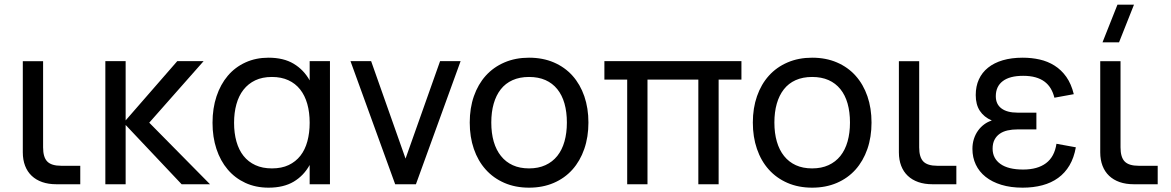

<svg xmlns="http://www.w3.org/2000/svg" viewBox="-20 -808 5137 842"><path d="M332 0H227Q192.5 0 165.2 -9.5Q138 -19 119 -37Q100 -55 90 -81Q80 -107 80 -140V-539.5H169V-161.5Q169 -118.5 187.2 -99.8Q205.5 -81 248.5 -81H332Z M442 -540H531V-280L757.5 -540H873L634.5 -270L901 0H776.5L531 -260V0H442Z M1427 -540V0H1338V-84.5Q1312 -37.5 1267.8 -11.2Q1223.5 15 1157.5 15Q1101.5 15 1056 -6Q1010.5 -27 978.5 -64.8Q946.5 -102.5 929.2 -154.8Q912 -207 912 -269.5Q912 -333 929.5 -385.5Q947 -438 979 -475.8Q1011 -513.5 1056.5 -534.2Q1102 -555 1157.5 -555Q1223.5 -555 1267.8 -528.5Q1312 -502 1338 -455.5V-540ZM1172.5 -470.5Q1130.5 -470.5 1099.5 -455.8Q1068.5 -441 1047.8 -414.5Q1027 -388 1016.8 -351Q1006.5 -314 1006.5 -269.5Q1006.5 -224 1017 -187Q1027.5 -150 1048.2 -124Q1069 -98 1100 -83.8Q1131 -69.5 1172.5 -69.5Q1215 -69.5 1246 -84.2Q1277 -99 1297.5 -125.2Q1318 -151.5 1328 -188.5Q1338 -225.5 1338 -269.5Q1338 -315.5 1327.5 -352.5Q1317 -389.5 1296.2 -415.8Q1275.5 -442 1244.5 -456.2Q1213.5 -470.5 1172.5 -470.5Z M1713 0 1517 -540H1607.5L1758.5 -112.5L1910 -540H2000L1804 0Z M2300 15Q2240 15 2191.8 -6Q2143.5 -27 2109.8 -64.8Q2076 -102.5 2058 -155Q2040 -207.5 2040 -270.5Q2040 -334 2058.2 -386.2Q2076.5 -438.5 2110.2 -476Q2144 -513.5 2192.2 -534.2Q2240.5 -555 2300 -555Q2360.5 -555 2408.8 -534.2Q2457 -513.5 2490.8 -475.8Q2524.5 -438 2542.5 -385.8Q2560.5 -333.5 2560.5 -270.5Q2560.5 -207 2542.2 -154.5Q2524 -102 2490.2 -64.2Q2456.5 -26.5 2408.2 -5.8Q2360 15 2300 15ZM2300 -69.5Q2341 -69.5 2372 -83.8Q2403 -98 2424 -124.2Q2445 -150.5 2455.5 -187.8Q2466 -225 2466 -270.5Q2466 -317 2455.5 -354Q2445 -391 2424 -417Q2403 -443 2372 -456.8Q2341 -470.5 2300 -470.5Q2259 -470.5 2227.8 -456.5Q2196.5 -442.5 2176 -416.2Q2155.5 -390 2145 -353.2Q2134.5 -316.5 2134.5 -270.5Q2134.5 -224 2145.2 -187Q2156 -150 2177 -123.8Q2198 -97.5 2228.8 -83.5Q2259.5 -69.5 2300 -69.5Z M2730.5 0V-459H2630.5V-540H3231.5V-459H3131.5V0H3042.5V-459H2819.5V0Z M3541.5 15Q3481.5 15 3433.2 -6Q3385 -27 3351.2 -64.8Q3317.5 -102.5 3299.5 -155Q3281.5 -207.5 3281.5 -270.5Q3281.5 -334 3299.8 -386.2Q3318 -438.5 3351.8 -476Q3385.5 -513.5 3433.8 -534.2Q3482 -555 3541.5 -555Q3602 -555 3650.2 -534.2Q3698.5 -513.5 3732.2 -475.8Q3766 -438 3784 -385.8Q3802 -333.5 3802 -270.5Q3802 -207 3783.8 -154.5Q3765.5 -102 3731.8 -64.2Q3698 -26.5 3649.8 -5.8Q3601.5 15 3541.5 15ZM3541.5 -69.5Q3582.5 -69.5 3613.5 -83.8Q3644.5 -98 3665.5 -124.2Q3686.5 -150.5 3697 -187.8Q3707.5 -225 3707.5 -270.5Q3707.5 -317 3697 -354Q3686.5 -391 3665.5 -417Q3644.5 -443 3613.5 -456.8Q3582.5 -470.5 3541.5 -470.5Q3500.5 -470.5 3469.2 -456.5Q3438 -442.5 3417.5 -416.2Q3397 -390 3386.5 -353.2Q3376 -316.5 3376 -270.5Q3376 -224 3386.8 -187Q3397.5 -150 3418.5 -123.8Q3439.5 -97.5 3470.2 -83.5Q3501 -69.5 3541.5 -69.5Z M4174 0H4069Q4034.5 0 4007.2 -9.5Q3980 -19 3961 -37Q3942 -55 3932 -81Q3922 -107 3922 -140V-539.5H4011V-161.5Q4011 -118.5 4029.2 -99.8Q4047.5 -81 4090.5 -81H4174Z M4464.5 15Q4511.5 15 4551 4.5Q4590.5 -6 4620.5 -27.8Q4650.5 -49.5 4670.3 -83Q4690 -116.5 4698 -162L4613 -177.5Q4604.5 -120.5 4567.3 -92.5Q4530 -64.5 4467 -64.5Q4401.5 -64.5 4367.3 -89Q4333 -113.5 4333 -156Q4333 -179 4341.3 -195Q4349.5 -211 4364 -221.2Q4378.5 -231.5 4398.5 -236Q4418.5 -240.5 4442 -240.5H4525V-314H4442Q4396.5 -314 4371.8 -332.5Q4347 -351 4347 -386Q4347 -429 4377.5 -452.2Q4408 -475.5 4467 -475.5Q4497.5 -475.5 4520.8 -469Q4544 -462.5 4560.5 -450.2Q4577 -438 4587.8 -420Q4598.5 -402 4604 -379.5L4689 -395Q4678 -440 4656.3 -470.8Q4634.5 -501.5 4604.8 -520.2Q4575 -539 4539.5 -547Q4504 -555 4465 -555Q4416 -555 4377.8 -543.8Q4339.5 -532.5 4313 -511.2Q4286.5 -490 4272.8 -459.8Q4259 -429.5 4259 -391Q4259 -349.5 4277 -322Q4295 -294.5 4329.5 -279.5Q4311.5 -274 4296 -262.5Q4280.5 -251 4269 -235Q4257.5 -219 4251 -198.8Q4244.5 -178.5 4244.5 -155Q4244.5 -117.5 4259.3 -86.2Q4274 -55 4302.3 -32.5Q4330.5 -10 4371.5 2.5Q4412.5 15 4464.5 15Z M4815 -622.5 4880.5 -787.5H4953L4887.5 -622.5ZM5057 0H4952Q4917.5 0 4890.2 -9.5Q4863 -19 4844 -37Q4825 -55 4815 -81Q4805 -107 4805 -140V-539.5H4894V-161.5Q4894 -118.5 4912.2 -99.8Q4930.5 -81 4973.5 -81H5057Z"/></svg>

Font: Vela Sans Med
Style: Regular
Weight: 500
Designer: Principal design: Mikhail Sharanda - project Manrope.
Design modification: Ravid Balaliev
Foundry: Mikhail Sharanda
Version: Version 1.001